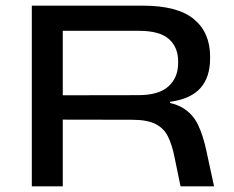

<svg xmlns="http://www.w3.org/2000/svg" viewBox="-20 -659 828 679"><path d="M618.5 0 597 -104Q588.5 -147 574 -176.2Q559.5 -205.5 530 -220.5Q500.5 -235.5 446.5 -235.5L167.5 -236V-322L469 -322.5Q542 -322.5 576 -353.8Q610 -385 610 -436V-441.5Q610 -492 577.2 -521Q544.5 -550 471.5 -550H167.5V-639H484.5Q608 -639 665.5 -591.5Q723 -544 723 -459V-452Q723 -386 688.8 -347.5Q654.5 -309 581.5 -299V-285.5L525 -302Q590 -299 625.8 -277.8Q661.5 -256.5 680 -218.2Q698.5 -180 710 -125L737 0ZM92.5 0V-639H202V-288V-247V0Z"/></svg>

Font: Anek Latin Expanded Medium
Style: Regular
Weight: 500
Width: 7
Designer: Yesha Goshar
Foundry: Ek Type
Version: Version 1.003